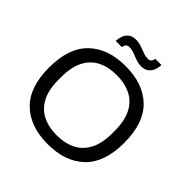

<svg xmlns="http://www.w3.org/2000/svg" viewBox="-223 -1044 1235 1235"><g transform="rotate(45 394.0 -427.0)"><path d="M393.8 12Q233.7 12 142.6 -76.1Q51.4 -164.3 51.4 -343Q51.4 -521.7 142.6 -609.9Q233.7 -698 393.8 -698Q554.3 -698 645.4 -609.9Q736.5 -521.7 736.5 -343Q736.5 -164.3 645.4 -76.1Q554.3 12 393.8 12ZM393.8 -69.5Q469.2 -69.5 524 -97.4Q578.9 -125.3 608.7 -183.2Q638.5 -241.2 638.5 -331.9V-353Q638.5 -444.8 608.7 -503Q578.9 -561.2 524 -588.8Q469.2 -616.5 393.8 -616.5Q318.8 -616.5 264.2 -588.8Q209.6 -561.2 179.8 -503Q150.1 -444.8 150.1 -353V-331.9Q150.1 -241.2 179.8 -183.2Q209.6 -125.3 264.2 -97.4Q318.8 -69.5 393.8 -69.5ZM234.1 -767Q235 -794.4 244.1 -816.8Q253.1 -839.2 272 -852.4Q291 -865.6 320.3 -865.6Q346.3 -865.6 370.2 -857.4Q394.1 -849.1 417 -840.3Q439.9 -831.6 462 -831.6Q477.4 -831.6 485.2 -840.7Q493 -849.8 495 -865.6H551.5Q551 -838.8 541.5 -816.4Q532 -794.1 513.1 -780.5Q494.2 -767 464.4 -767Q439.8 -767 415.7 -775.8Q391.5 -784.6 368.9 -793.1Q346.2 -801.6 324.2 -801.6Q308.4 -801.6 300.3 -792.5Q292.2 -783.4 290.2 -767Z"/></g></svg>

Font: Archivo Variable SemiBold
Style: Regular
Weight: 600
Designer: Hector Gatti
Foundry: Omnibus-Type
Version: Version 2.001